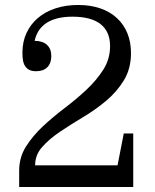

<svg xmlns="http://www.w3.org/2000/svg" viewBox="-20 -751 623 771"><path d="M452 -87H121Q121 -129 149.5 -161Q178 -193 221 -222Q264 -251 313.5 -280.5Q363 -310 406 -346Q449 -382 477.5 -428.5Q506 -475 506 -538Q506 -582 491.5 -617.5Q477 -653 449.5 -678.5Q422 -704 382.5 -717.5Q343 -731 294 -731Q244 -731 203 -717.5Q162 -704 132.5 -679Q103 -654 86.5 -618.5Q70 -583 70 -539Q70 -521 72.5 -507.5Q75 -494 81.5 -484.5Q88 -475 98.5 -470Q109 -465 125 -465Q154 -465 170 -481Q186 -497 186 -526Q186 -555 168.5 -571Q151 -587 119 -587Q130 -636 168.5 -660Q207 -684 271 -684Q346 -684 384 -654Q422 -624 422 -566Q422 -514 395 -471.5Q368 -429 327.5 -391Q287 -353 239.5 -317Q192 -281 151.5 -243Q111 -205 84 -162Q57 -119 57 -66V0H515V-215H477Z"/></svg>

Font: GradeGX
Style: Regular
Weight: 100
Width: 1
Designer: Adam Twardoch
Foundry: Adam Twardoch
Version: Version 2.002; DEVELOPMENT